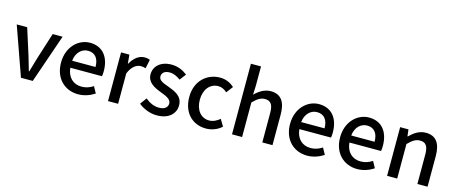

<svg xmlns="http://www.w3.org/2000/svg" viewBox="-46 -1439 4971 2094"><g transform="rotate(15 2439.5 -392.0)"><path d="M208 0H341L531 -550H419L325 -254C310 -200 293 -144 277 -90H273C257 -144 240 -200 225 -254L131 -550H13Z M855 13C927 13 990 -12 1041 -45L1001 -118C961 -92 919 -77 870 -77C775 -77 709 -140 700 -245H1057C1060 -258 1062 -281 1062 -303C1062 -459 984 -564 838 -564C709 -564 587 -453 587 -274C587 -93 706 13 855 13ZM699 -324C709 -420 771 -474 840 -474C920 -474 963 -419 963 -324Z M1191 0H1305V-343C1340 -430 1394 -461 1439 -461C1461 -461 1475 -458 1494 -452L1515 -552C1498 -560 1480 -564 1453 -564C1394 -564 1336 -522 1298 -451H1294L1285 -550H1191Z M1743 13C1879 13 1952 -62 1952 -154C1952 -258 1867 -292 1790 -321C1730 -343 1673 -361 1673 -408C1673 -446 1701 -476 1761 -476C1807 -476 1846 -456 1884 -428L1938 -499C1893 -535 1833 -564 1759 -564C1638 -564 1563 -495 1563 -403C1563 -310 1648 -271 1721 -243C1781 -220 1843 -198 1843 -147C1843 -106 1812 -74 1745 -74C1687 -74 1639 -98 1590 -137L1536 -63C1589 -19 1667 13 1743 13Z M2298 13C2361 13 2426 -10 2475 -55L2429 -131C2396 -103 2355 -81 2309 -81C2217 -81 2154 -158 2154 -274C2154 -391 2220 -469 2312 -469C2350 -469 2381 -453 2411 -426L2468 -501C2428 -536 2377 -564 2307 -564C2162 -564 2035 -458 2035 -274C2035 -92 2149 13 2298 13Z M2591 0H2705V-390C2754 -439 2789 -465 2840 -465C2905 -465 2933 -427 2933 -332V0H3048V-346C3048 -486 2996 -564 2880 -564C2809 -564 2750 -526 2701 -477L2705 -586V-797H2591Z M3441 13C3513 13 3576 -12 3627 -45L3587 -118C3547 -92 3505 -77 3456 -77C3361 -77 3295 -140 3286 -245H3643C3646 -258 3648 -281 3648 -303C3648 -459 3570 -564 3424 -564C3295 -564 3173 -453 3173 -274C3173 -93 3292 13 3441 13ZM3285 -324C3295 -420 3357 -474 3426 -474C3506 -474 3549 -419 3549 -324Z M4006 13C4078 13 4141 -12 4192 -45L4152 -118C4112 -92 4070 -77 4021 -77C3926 -77 3860 -140 3851 -245H4208C4211 -258 4213 -281 4213 -303C4213 -459 4135 -564 3989 -564C3860 -564 3738 -453 3738 -274C3738 -93 3857 13 4006 13ZM3850 -324C3860 -420 3922 -474 3991 -474C4071 -474 4114 -419 4114 -324Z M4342 -550V0H4456V-390C4505 -439 4540 -465 4591 -465C4656 -465 4684 -427 4684 -332V0H4799V-346C4799 -486 4747 -564 4631 -564C4555 -564 4499 -523 4449 -474H4445L4436 -550Z"/></g></svg>

Font: Kinto Sans Med
Style: Regular
Weight: 500
Designer: Authors: Ryoko NISHIZUKA  (kana & ideographs); Paul D. Hunt (Latin, Greek & Cyrillic); Wenlong ZHANG  (bopomofo); Sandol
Foundry: Adobe Systems Incorporated, ookami Inc.
Version: Version 0.001